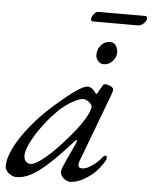

<svg xmlns="http://www.w3.org/2000/svg" viewBox="-59 -785 669 843"><g transform="rotate(5 275.0 -363.0)"><path d="M45 14Q33 14 21 7.5Q9 1 1.5 -9Q-6 -19 -6 -30Q-6 -66 18 -113.5Q42 -161 85 -213.5Q128 -266 184 -315Q238 -362 272 -385.5Q306 -409 322 -409Q338 -409 350 -395Q364 -377 362.5 -378.5Q361 -380 362 -380Q364 -380 365.5 -381.5Q367 -383 368 -386Q382 -410 385 -415Q388 -420 385 -416Q391 -426 397 -426Q406 -426 415 -423Q424 -420 429.5 -415Q435 -410 435 -405Q435 -400 428 -380L316 -83Q303 -49 329 -49Q347 -49 372.5 -66.5Q398 -84 417 -109Q419 -111 421.5 -112.5Q424 -114 426 -114Q430 -114 431.5 -111.5Q433 -109 433 -103Q433 -96 419 -75.5Q405 -55 390 -40Q362 -14 333.5 0Q305 14 281 14Q271 14 261 8Q251 2 244.5 -7Q238 -16 238 -25Q238 -36 244 -48Q240 -39 243.5 -48Q247 -57 255.5 -76Q264 -95 274 -116Q284 -137 291 -153Q296 -164 295.5 -169.5Q295 -175 289 -168Q228 -100 184.5 -60Q141 -20 108 -3Q75 14 45 14ZM101 -49Q123 -49 166.5 -85.5Q210 -122 265 -187Q303 -231 325 -268Q347 -305 347 -323Q347 -331 334 -342Q328 -347 321 -350Q314 -353 309 -353Q291 -353 259.5 -335Q228 -317 202 -292Q169 -260 139 -220Q109 -180 90.5 -143Q72 -106 72 -83Q72 -68 80 -58.5Q88 -49 101 -49ZM383 -513Q368 -513 358 -525Q348 -537 348 -552Q348 -576 364 -594.5Q380 -613 404 -613Q420 -613 429 -599.5Q438 -586 438 -570Q438 -548 422 -530.5Q406 -513 383 -513ZM320 -696Q316 -696 313.5 -698.5Q311 -701 311 -705Q311 -711 315 -719Q319 -727 325.5 -733.5Q332 -740 340 -740H547Q556 -740 556 -730Q556 -722 549.5 -714Q543 -706 535 -701Q527 -696 520 -696Z"/></g></svg>

Font: EB Garamond
Style: Italic
Weight: 400
Italic angle: -17.2°
Designer: Georg Duffner and Octavio Pardo
Foundry: Georg Duffner
Version: Version 1.001